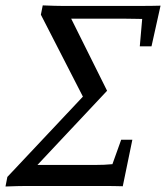

<svg xmlns="http://www.w3.org/2000/svg" viewBox="-69 -595 609 705"><path d="M376 -82H417L381.8 88.9Q352.5 87.9 300.8 87.9H26.4Q0 87.9 -48.8 89.8L-42 54.7L235.4 -240.2L81.1 -541L87.9 -575.2Q136.7 -573.2 162.1 -573.2H440.4Q491.2 -573.2 520.5 -574.2L487.3 -424.8H444.3L453.1 -525.4Q446.3 -525.4 426 -525.9Q405.8 -526.4 390.6 -526.4H192.4L324.2 -261.7L68.4 10.7H278.3Q315.9 10.7 343.8 7.8Z"/></svg>

Font: Crimson Pro
Style: Italic
Weight: 400
Italic angle: -12°
Designer: Jacques Le Bailly
Foundry: Baron von Fonthausen
Version: Version 1.003